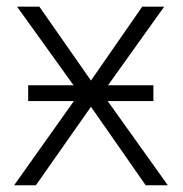

<svg xmlns="http://www.w3.org/2000/svg" viewBox="-20 -552 544 572"><path d="M64 -251H200.2L22 0H86.9L251 -233.9L414.1 0H480L300.8 -251H437V-297.9H301.8L469.2 -532.2H403.8L251 -312L97.2 -532.2H30.8L199.2 -297.9H64Z"/></svg>

Font: Noto Reveo Sans
Style: Regular
Weight: 300
Designer: Monotype Design Team
Foundry: Monotype Imaging Inc.
Version: Version 2.007